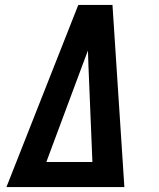

<svg xmlns="http://www.w3.org/2000/svg" viewBox="-20 -755 640 775"><path d="M6 0 296 -735H434L482 0ZM167 -101H353L337 -490Q337 -505 336 -520.5Q335 -536 335 -551Q329 -536 323.5 -520.5Q318 -505 312 -490Z"/></svg>

Font: Iosevka Slab Extended Oblique
Style: Bold
Weight: 700
Width: 7
Italic angle: -9°
Monospace: yes
Designer: Belleve Invis
Foundry: Belleve Invis
Version: Version 11.1.1; ttfautohint (v1.8.3)